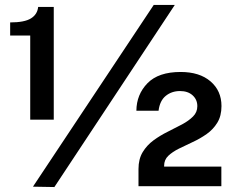

<svg xmlns="http://www.w3.org/2000/svg" viewBox="-20 -751 942 775"><path d="M102 -268V-607.5H21V-660.5Q79 -660.5 105 -676.8Q131 -693 134 -723H197V-268ZM685.5 -731 199.5 4 113 2.5 600.5 -731ZM539 0.5V-68.5Q539 -109 556 -137Q573 -165 600 -184.8Q627 -204.5 657.5 -219.5Q688 -234.5 715 -249Q742 -263.5 759.2 -280.8Q776.5 -298 776.5 -322.5Q776.5 -349 757.5 -366.2Q738.5 -383.5 706.5 -383.5Q673 -383.5 649 -364Q625 -344.5 620 -304H530.5Q531 -369.5 575.2 -415Q619.5 -460.5 709 -460.5Q785.5 -460.5 829.8 -422.5Q874 -384.5 874 -323Q874 -283 857.2 -255.8Q840.5 -228.5 814.2 -210Q788 -191.5 758.2 -177.8Q728.5 -164 702.2 -151Q676 -138 659.2 -122Q642.5 -106 642.5 -82V-78.5H873.5V0.5Z"/></svg>

Font: Public Sans
Style: Bold
Weight: 700
Designer: The Public Sans project authors (U.S. Web Design System). Libre Franklin designed by Pablo Impallari and Rodrigo Fuenzal
Version: Version 1.008; ttfautohint (v1.8.1) -l 8 -r 50 -G 200 -x 14 